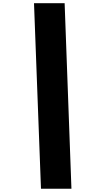

<svg xmlns="http://www.w3.org/2000/svg" viewBox="-20 -972 618 1185"><path d="M378.9 -952.1 420.9 192.9H232.9L189.9 -952.1Z"/></svg>

Font: Poppins ExtraBold
Style: Italic
Weight: 800
Italic angle: -10°
Designer: Ninad Kale (Devanagari), Jonny Pinhorn (Latin)
Foundry: Indian Type Foundry
Version: Version 3.200;PS 1.000;hotconv 16.6.54;makeotf.lib2.5.65590